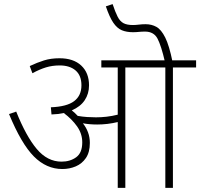

<svg xmlns="http://www.w3.org/2000/svg" viewBox="-20 -916 976 936"><path d="M418 -219Q418 -174 399 -146Q380 -118 349.5 -105Q319 -92 284 -92Q206 -92 145 -153.5Q84 -215 24 -360L59 -372Q107 -252 159 -190Q211 -128 280 -128Q322 -128 351.5 -149.5Q381 -171 381 -222Q381 -264 356 -299.5Q331 -335 291 -365Q263 -359 231 -358L228 -393Q306 -396 341.5 -423Q377 -450 377 -500Q377 -548 348.5 -572.5Q320 -597 271 -597Q235 -597 204 -587.5Q173 -578 138 -559L125 -594Q161 -611 194.5 -621.5Q228 -632 270 -632Q338 -632 376 -596.5Q414 -561 414 -500Q414 -459 393 -427.5Q372 -396 330 -378Q345 -366 359 -351Q382 -347 405 -345.5Q428 -344 448 -344Q473 -344 499.5 -347Q526 -350 554 -357V-587H474V-622H936V-587H823V0H786V-587H591V0H554V-321Q529 -315 504 -312Q479 -309 454 -309Q416 -309 384 -315Q400 -295 409 -271Q418 -247 418 -219ZM784 -615Q766 -693 748 -727.5Q730 -762 687 -762Q671 -762 657 -760.5Q643 -759 628 -759Q597 -759 574 -768.5Q551 -778 532.5 -805Q514 -832 496 -885L529 -896Q542 -857 553.5 -834.5Q565 -812 582 -803Q599 -794 628 -794Q641 -794 657 -796Q673 -798 690 -798Q719 -798 742.5 -785Q766 -772 785.5 -733Q805 -694 821 -615Z"/></svg>

Font: Noto Sans Devanagari ExtraLight
Style: Regular
Weight: 200
Designer: Jelle Bosma - Monotype Design Team
Foundry: Monotype Imaging Inc.
Version: Version 2.004; ttfautohint (v1.8.4.7-5d5b)